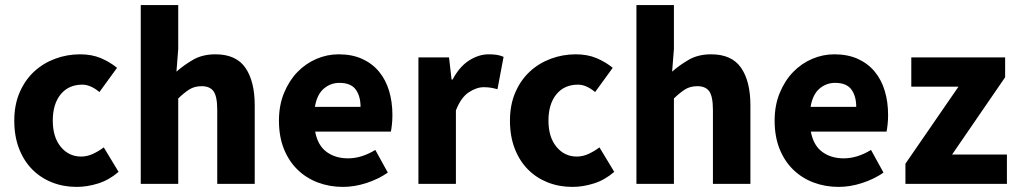

<svg xmlns="http://www.w3.org/2000/svg" viewBox="-20 -721 3993 753"><path d="M281 12Q229 12 184.5 -5.5Q140 -23 107 -56Q74 -89 55 -137.5Q36 -186 36 -248Q36 -310 57 -358.5Q78 -407 113.5 -440Q149 -473 196 -490.5Q243 -508 294 -508Q340 -508 375.5 -493Q411 -478 439 -455L370 -360Q335 -389 303 -389Q249 -389 218 -351Q187 -313 187 -248Q187 -183 218.5 -145Q250 -107 298 -107Q322 -107 344.5 -117.5Q367 -128 387 -143L445 -47Q408 -15 365 -1.5Q322 12 281 12Z M532 0V-701H679V-529L672 -440Q700 -465 737 -486.5Q774 -508 825 -508Q906 -508 942.5 -455Q979 -402 979 -308V0H832V-289Q832 -343 817.5 -363Q803 -383 771 -383Q743 -383 723 -370.5Q703 -358 679 -335V0Z M1325 12Q1272 12 1226 -5.5Q1180 -23 1146 -56.5Q1112 -90 1093 -138Q1074 -186 1074 -248Q1074 -308 1094 -356.5Q1114 -405 1146.5 -438.5Q1179 -472 1221 -490Q1263 -508 1308 -508Q1361 -508 1400.5 -490Q1440 -472 1466.5 -440Q1493 -408 1506 -364.5Q1519 -321 1519 -270Q1519 -250 1517 -232Q1515 -214 1513 -205H1216Q1226 -151 1260.5 -125.5Q1295 -100 1345 -100Q1398 -100 1452 -133L1501 -44Q1463 -18 1416.5 -3Q1370 12 1325 12ZM1215 -302H1394Q1394 -344 1375 -370Q1356 -396 1311 -396Q1276 -396 1249.5 -373Q1223 -350 1215 -302Z M1621 0V-496H1741L1751 -409H1755Q1782 -460 1820 -484Q1858 -508 1896 -508Q1917 -508 1930.5 -505.5Q1944 -503 1955 -498L1931 -371Q1917 -375 1905 -377Q1893 -379 1877 -379Q1849 -379 1818.5 -359Q1788 -339 1768 -288V0Z M2225 12Q2173 12 2128.5 -5.5Q2084 -23 2051 -56Q2018 -89 1999 -137.5Q1980 -186 1980 -248Q1980 -310 2001 -358.5Q2022 -407 2057.5 -440Q2093 -473 2140 -490.5Q2187 -508 2238 -508Q2284 -508 2319.5 -493Q2355 -478 2383 -455L2314 -360Q2279 -389 2247 -389Q2193 -389 2162 -351Q2131 -313 2131 -248Q2131 -183 2162.5 -145Q2194 -107 2242 -107Q2266 -107 2288.5 -117.5Q2311 -128 2331 -143L2389 -47Q2352 -15 2309 -1.5Q2266 12 2225 12Z M2476 0V-701H2623V-529L2616 -440Q2644 -465 2681 -486.5Q2718 -508 2769 -508Q2850 -508 2886.5 -455Q2923 -402 2923 -308V0H2776V-289Q2776 -343 2761.5 -363Q2747 -383 2715 -383Q2687 -383 2667 -370.5Q2647 -358 2623 -335V0Z M3269 12Q3216 12 3170 -5.5Q3124 -23 3090 -56.5Q3056 -90 3037 -138Q3018 -186 3018 -248Q3018 -308 3038 -356.5Q3058 -405 3090.5 -438.5Q3123 -472 3165 -490Q3207 -508 3252 -508Q3305 -508 3344.5 -490Q3384 -472 3410.5 -440Q3437 -408 3450 -364.5Q3463 -321 3463 -270Q3463 -250 3461 -232Q3459 -214 3457 -205H3160Q3170 -151 3204.5 -125.5Q3239 -100 3289 -100Q3342 -100 3396 -133L3445 -44Q3407 -18 3360.5 -3Q3314 12 3269 12ZM3159 -302H3338Q3338 -344 3319 -370Q3300 -396 3255 -396Q3220 -396 3193.5 -373Q3167 -350 3159 -302Z M3531 0V-79L3739 -381H3554V-496H3922V-418L3714 -115H3929V0Z"/></svg>

Font: hySource Sans Pro
Style: Bold
Weight: 700
Designer: Paul D. Hunt
Foundry: Adobe Systems Incorporated
Version: Version 2.021;PS 2.000;hotconv 1.0.86;makeotf.lib2.5.63406